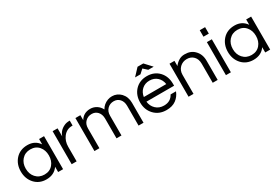

<svg xmlns="http://www.w3.org/2000/svg" viewBox="50 -1596 3631 2518"><g transform="rotate(-30 1865.5 -337.0)"><path d="M455 -80Q395 8 276 8Q168 8 100 -67Q34 -141 34 -250Q34 -359 100 -433Q168 -508 281 -508Q394 -508 455 -419V-500H530V0H455ZM286 -60Q367 -60 414 -116Q459 -169 459 -250Q459 -331 414 -384Q367 -440 286 -440Q206 -440 156 -384Q109 -331 109 -250Q109 -169 156 -116Q206 -60 286 -60Z M924 -508V-433H915Q834 -433 783 -368Q735 -306 735 -220V0H660V-500H735V-377Q759 -455 839 -492Q872 -508 919 -508Z M1080 -424Q1130 -508 1232 -508Q1282 -508 1324.5 -481.5Q1367 -455 1391 -407Q1425 -470 1497 -497Q1526 -508 1562.5 -508Q1599 -508 1632.5 -493.5Q1666 -479 1692 -452Q1748 -392 1748 -302V0H1673V-300Q1673 -362 1638 -402Q1603 -440 1549 -440Q1492 -440 1454 -403Q1414 -365 1414 -299V0H1339V-300Q1339 -362 1304 -402Q1269 -440 1215 -440Q1158 -440 1120 -403Q1080 -365 1080 -299V0H1005V-500H1080Z M2096 -60Q2197 -60 2241 -144H2323Q2297 -76 2240.5 -34Q2184 8 2095 8Q1982 8 1911 -67Q1842 -140 1842 -250Q1842 -361 1908 -433Q1978 -508 2090 -508Q2202 -508 2272 -433Q2338 -361 2338 -250V-220H1919Q1927 -151 1974 -106Q2022 -60 2096 -60ZM2090 -440Q2021 -440 1974 -397Q1930 -356 1920 -290H2260Q2250 -356 2206 -397Q2159 -440 2090 -440ZM2149 -570 2090 -624 2031 -570H1949L2047 -675H2134L2231 -570Z M2505 -500V-422Q2532 -458 2571 -483Q2610 -508 2660 -508Q2710 -508 2746 -494Q2782 -480 2809 -452Q2871 -391 2871 -291V0H2796V-289Q2796 -358 2757 -399Q2718 -440 2656 -440Q2593 -440 2549 -398Q2505 -355 2505 -288V0H2430V-500Z M2996 -500H3071V0H2996ZM3074 -682V-584H2993V-682Z M3591 -80Q3531 8 3412 8Q3304 8 3236 -67Q3170 -141 3170 -250Q3170 -359 3236 -433Q3304 -508 3417 -508Q3530 -508 3591 -419V-500H3666V0H3591ZM3422 -60Q3503 -60 3550 -116Q3595 -169 3595 -250Q3595 -331 3550 -384Q3503 -440 3422 -440Q3342 -440 3292 -384Q3245 -331 3245 -250Q3245 -169 3292 -116Q3342 -60 3422 -60Z"/></g></svg>

Font: Questrial
Style: Regular
Weight: 400
Designer: Joe Prince
Foundry: Joe Prince
Version: Version 1.002